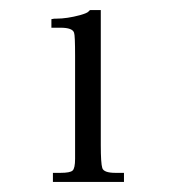

<svg xmlns="http://www.w3.org/2000/svg" viewBox="-20 -676 342 381"><path d="M180 -656V-388Q180 -352 183 -342.5Q186 -333 209 -333H226V-315H85V-333H100Q119 -333 124 -337.5Q129 -342 129 -361V-565Q129 -606 127 -611Q124 -621 100 -621H82V-638L88 -639H92Q113 -639 139 -646Q153 -650 155.5 -653Q158 -656 159 -656Z"/></svg>

Font: New Athena Unicode
Style: Regular
Weight: 400
Designer: J. Rusten 1997; rev. by R. Hancock 2001, 2002, rev. by D. Mastronarde 2002-2021
Foundry: GreekKeys New Athena Unicode
Version: Version 5.008